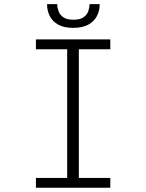

<svg xmlns="http://www.w3.org/2000/svg" viewBox="-20 -886 690 906"><path d="M149.5 0V-46.5H297V-653.5H149.5V-700H500.5V-653.5H352V-46.5H500.5V0ZM325.5 -754.5Q282 -754.5 255 -769.5Q228 -784.5 215 -810Q202 -835.5 202 -866.5H250Q250 -851 256 -833.8Q262 -816.5 278.2 -804.8Q294.5 -793 326.5 -793Q358.5 -793 374.8 -804.8Q391 -816.5 396.8 -833.8Q402.5 -851 402.5 -866.5H450.5Q450.5 -835.5 437.2 -810Q424 -784.5 396.2 -769.5Q368.5 -754.5 325.5 -754.5Z"/></svg>

Font: Trispace Thin ExtraLight
Style: Regular
Weight: 250
Version: Version 1.210